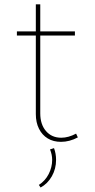

<svg xmlns="http://www.w3.org/2000/svg" viewBox="-20 -630 427 866"><path d="M331.1 -10.3Q293.5 9.8 254.9 9.8Q220.7 9.8 195.3 -5.6Q169.9 -21 155.8 -49.3Q141.6 -77.6 141.6 -115.2V-469.7H56.2V-488.3H141.6V-610.4H161.6V-488.3H317.9V-469.7H161.6V-118.7Q161.6 -68.8 187.5 -38.8Q213.4 -8.8 256.3 -8.8Q288.6 -8.8 323.2 -27.3ZM163.1 215.8 155.3 204.1Q184.1 185.5 199.7 154.8Q215.3 124 215.3 91.3Q215.3 67.4 205.6 43.9L223.6 38.1Q232.9 63 232.9 91.3Q232.9 131.3 213.9 165Q194.8 198.7 163.1 215.8Z"/></svg>

Font: Kumbh Sans Thin
Style: Regular
Weight: 250
Version: Version 1.004